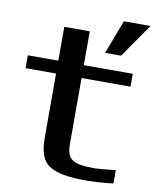

<svg xmlns="http://www.w3.org/2000/svg" viewBox="-81 -766 680 838"><g transform="rotate(10 259.0 -346.5)"><path d="M261 -136V-427H478V-484H261V-634H148V-484H13V-427H148V-141C148 -78 164 -38 196 -19C228 1 280 10 351 10C395 10 438 7 478 2V-57C431 -52 401 -49 388 -49C291 -49 261 -62 261 -136ZM518 -703H400L343 -553H414Z"/></g></svg>

Font: Gamestation Extended
Style: Regular
Weight: 400
Width: 7
Designer: Jonas Hecksher
Foundry: Jonas Hecksher, Playtypeª, e-types AS
Version: Version 1.003